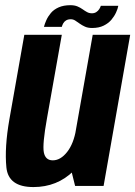

<svg xmlns="http://www.w3.org/2000/svg" viewBox="-20 -734 534 758"><path d="M276.5 0H389L494 -596.5H346L255.5 -84.5ZM224 -596.5H76L17 -262.5Q-2.5 -151 5.2 -73.2Q13 4.5 112 4.5Q205.5 4.5 270.2 -58.8Q335 -122 349 -203L280.5 -224.5Q271 -167 245 -134Q219 -101 188.5 -101Q159 -101 153 -132.8Q147 -164.5 165.5 -267ZM343.5 -623.5Q370.5 -623.5 389.2 -632.8Q408 -642 419.8 -656Q431.5 -670 438.2 -684.8Q445 -699.5 447 -711H378Q376.5 -705.5 372 -698.2Q367.5 -691 360 -686.2Q352.5 -681.5 343 -681.5Q332.5 -681.5 323.8 -686.2Q315 -691 306 -697.5Q297 -704 285.5 -708.8Q274 -713.5 258 -713.5Q231 -713.5 211.8 -705Q192.5 -696.5 181 -682.8Q169.5 -669 163 -654.5Q156.5 -640 153.5 -628H224Q225.5 -634 229.2 -641.2Q233 -648.5 240.5 -653.2Q248 -658 259.5 -658Q269 -658 277 -652.8Q285 -647.5 294.5 -640.8Q304 -634 315.5 -628.8Q327 -623.5 343.5 -623.5Z"/></svg>

Font: Anybody Condensed
Style: Bold Italic
Weight: 700
Width: 3
Italic angle: -10°
Version: Version 1.113;gftools[0.9.25]